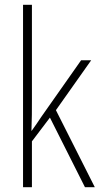

<svg xmlns="http://www.w3.org/2000/svg" viewBox="-20 -780 419 800"><path d="M113 -370V-760H76V0H113V-191L188 -290L334 0H375L213 -321L360 -529H318L152 -293C138 -272 128 -257 112 -235H111C113 -281 113 -322 113 -370Z"/></svg>

Font: Noto Sans Thai Looped Condensed ExtraLight
Style: Regular
Weight: 200
Width: 3
Designer: Sasikarn Vongin, Ben Mitchell
Foundry: The Fontpad Ltd
Version: Version 1.001